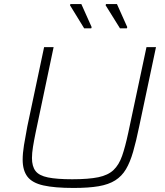

<svg xmlns="http://www.w3.org/2000/svg" viewBox="-20 -921 815 949"><path d="M344 8Q250 8 194.5 -4.5Q139 -17 115.5 -48Q92 -79 92 -132Q92 -163 98.5 -203.5Q105 -244 115 -296L198 -688H245L156 -265Q148 -226 143 -195Q138 -164 138 -140Q138 -99 155.5 -76Q173 -53 217 -44Q261 -35 337 -35Q418 -35 466 -45Q514 -55 541 -80.5Q568 -106 583.5 -150.5Q599 -195 614 -265L704 -688H751L668 -296Q653 -223 638 -171Q623 -119 602.5 -84.5Q582 -50 549.5 -29.5Q517 -9 467.5 -0.5Q418 8 344 8ZM431 -781H396L326 -895L328 -901H382L433 -787ZM607 -781H573L502 -895L504 -901H558L609 -787Z"/></svg>

Font: Saira SemiExpanded ExtraLight
Style: Italic
Weight: 250
Width: 6
Italic angle: -12°
Designer: Hector Gatti with collaboration of the Omnibus-Type team
Foundry: Omnibus-Type
Version: Version 1.101